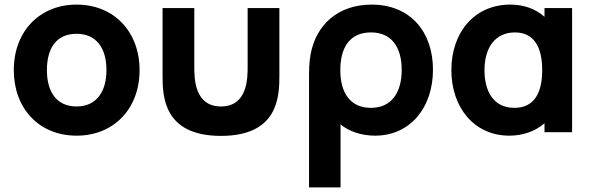

<svg xmlns="http://www.w3.org/2000/svg" viewBox="-20 -575 2578 835"><path d="M313 15C475 15 587 -102 587 -270C587 -437 476 -555 313 -555C153 -555 40 -439 40 -270C40 -103 150 15 313 15ZM184 -270C184 -364 224 -428 313 -428C399 -428 443 -366 443 -270C443 -177 400 -112 313 -112C228 -112 184 -173 184 -270Z M687 -247C687 -158 690 16 941 16C1192 16 1195 -158 1195 -247V-540H1057V-285C1057 -236 1057 -112 941 -112C825 -112 825 -236 825 -285V-540H687Z M1324 -230V240H1461V-34C1497 -4 1551 15 1611 15C1764 15 1863 -107 1863 -272C1863 -435 1766 -555 1596 -555C1451 -555 1355 -468 1331 -340C1324 -303 1324 -266 1324 -230ZM1460 -270C1460 -368 1501 -434 1593 -434C1682 -434 1727 -371 1727 -271C1727 -173 1683 -106 1593 -106C1505 -106 1460 -169 1460 -270Z M2195 15C2256 15 2309 -5 2348 -39V0H2468V-540H2348V-502C2310 -536 2259.5 -555 2199 -555C2044 -555 1943 -435 1943 -270C1943 -108 2042 15 2195 15ZM2087 -269C2087 -372 2137 -434 2219 -434C2304 -434 2338 -368 2338 -270C2338 -172 2304 -106 2217 -106C2125 -106 2087 -180 2087 -269Z"/></svg>

Font: Eudonet ExtraBold
Style: Regular
Weight: 800
Designer: Mikhail Sharanda
Foundry: Mikhail Sharanda
Version: Version 4.503;Glyphs 3.1.2 (3151)